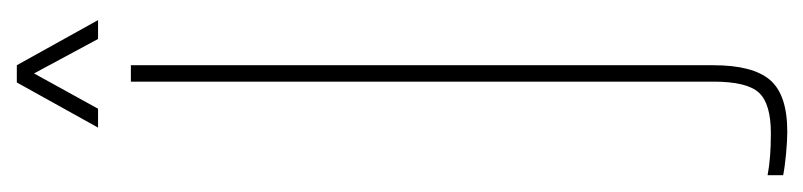

<svg xmlns="http://www.w3.org/2000/svg" viewBox="-448 -386 979 234"><g transform="rotate(-90 42.0 -269.5)"><path d="M-2 200Q-13 200 -29 198.5Q-45 197 -55 195V176Q-44.5 178 -32 179Q-19.5 180 -4 180Q32 180 45.5 165.5Q59 151 59 110V-600H79V110Q79 158 61 179Q43 200 -2 200ZM3 -640 58 -739H79L134 -640H111L69 -718L26 -640Z"/></g></svg>

Font: Big Shoulders Thin
Style: Regular
Weight: 100
Designer: Patric King
Foundry: XO Type Co
Version: Version 2.002